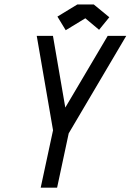

<svg xmlns="http://www.w3.org/2000/svg" viewBox="-20 -848 599 880"><path d="M409.7 -827.6 481 -769 434.1 -711.4 371.1 -764.2 281.2 -709.5 243.2 -772 334.5 -827.6ZM166.5 12.2 223.1 -251 148.4 -683.6H222.7L279.3 -355L473.6 -683.6H558.6L294.9 -236.8L241.7 12.2Z"/></svg>

Font: Anka/Coder Condensed
Style: Italic
Weight: 400
Width: 4
Italic angle: -12°
Monospace: yes
Version: Version 001.100